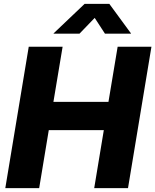

<svg xmlns="http://www.w3.org/2000/svg" viewBox="-20 -968 799 988"><path d="M7.3 0 127.9 -727.5H302.2L254.9 -443.8H538.1L585.4 -727.5H759.3L638.7 0H464.8L514.2 -298.3H231L181.6 0ZM389.2 -794.9H255.9V-796.4L415.5 -948.2H542.5L653.8 -796.4V-794.9H520L467.3 -876Z"/></svg>

Font: Inter 24pt ExtraBold
Style: Italic
Weight: 800
Italic angle: -9.3988°
Designer: Rasmus Andersson
Foundry: rsms
Version: Version 4.001;git-66647c0bb